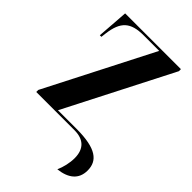

<svg xmlns="http://www.w3.org/2000/svg" viewBox="-218 -613 869 869"><g transform="rotate(45 216.5 -178.0)"><path d="M327 180C389 173 428 144 428 87C428 25 385 -11 259 -11H140L402 -523V-536H45L34 -385H44L47 -410C58 -494 91 -525 175 -525H274L12 -13V0H257C314 0 347 29 347 89C347 119 339 153 327 180Z"/></g></svg>

Font: Noto Serif Display ExtraCondensed
Style: Bold
Weight: 700
Width: 2
Designer: Monotype Design Team
Foundry: Monotype Imaging Inc.
Version: Version 2.009